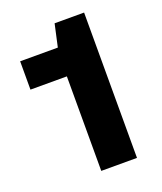

<svg xmlns="http://www.w3.org/2000/svg" viewBox="-135 -817 764 905"><g transform="rotate(-20 246.5 -364.5)"><path d="M215.8 0V-474.1H33.2V-616.2H222.2L247.1 -729H395V0Z"/></g></svg>

Font: Hubot Sans Expanded
Style: Bold
Weight: 700
Width: 7
Designer: Deni Anggara
Foundry: GitHub
Version: Version 1.001;gftools[0.9.31]